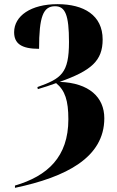

<svg xmlns="http://www.w3.org/2000/svg" viewBox="-20 -744 563 924"><path d="M52 149V160C299 108 482 14 482 -175C482 -276 409 -345 267 -350C420 -404 474 -452 474 -554C474 -671 383 -724 257 -724C128 -724 48 -667 48 -589C48 -535 82 -509 168 -509C168 -665 188 -714 245 -714C294 -714 312 -672 312 -542C312 -391 275 -366 160 -325L162 -315C190 -323 223 -334 250 -344C293 -309 309 -260 309 -170C309 11 209 103 52 149Z"/></svg>

Font: Noto Serif Display ExtraCondensed ExtraBold
Style: Regular
Weight: 800
Width: 2
Designer: Monotype Design Team
Foundry: Monotype Imaging Inc.
Version: Version 2.009